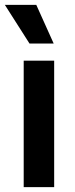

<svg xmlns="http://www.w3.org/2000/svg" viewBox="-29 -774 311 794"><path d="M69 0V-523H195V0ZM93 -594 -9 -754H121L193 -594Z"/></svg>

Font: Bricolage Grotesque 24pt SemiBold
Style: Regular
Weight: 600
Designer: Mathieu Triay
Foundry: Atelier Triay
Version: Version 1.001;gftools[0.9.33.dev8+g029e19f]